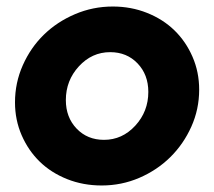

<svg xmlns="http://www.w3.org/2000/svg" viewBox="-20 -559 657 589"><path d="M26 -245Q26 -305 50 -359Q74 -413 114.5 -452.5Q155 -492 210 -515.5Q265 -539 326 -539Q382 -539 431 -519.5Q480 -500 515 -466Q550 -432 570.5 -385Q591 -338 591 -284Q591 -224 567 -170.5Q543 -117 502.5 -77Q462 -37 407.5 -13.5Q353 10 292 10Q235 10 186 -9.5Q137 -29 102 -63Q67 -97 46.5 -144Q26 -191 26 -245ZM299 -130Q355 -130 395 -173.5Q435 -217 435 -277Q435 -330 402 -364.5Q369 -399 318 -399Q262 -399 222 -355.5Q182 -312 182 -252Q182 -199 215 -164.5Q248 -130 299 -130Z"/></svg>

Font: Red Hat Display Black
Style: Italic
Weight: 900
Italic angle: -12°
Designer: Pentagram / MCKL
Foundry: Pentagram / MCKL
Version: Version 1.003; Red Hat Display Black Italic